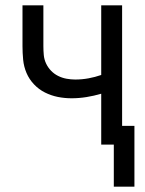

<svg xmlns="http://www.w3.org/2000/svg" viewBox="-20 -540 540 717"><path d="M405 157V0H358V-190Q331 -182 303 -177.5Q275 -173 247 -173Q221 -173 196 -178Q171 -183 148 -194.5Q125 -206 107 -225Q89 -244 79 -267.5Q69 -291 66.5 -316.5Q64 -342 64 -368V-520H142V-368Q142 -351 143.5 -334.5Q145 -318 152 -303Q159 -288 170.5 -276Q182 -264 197 -256.5Q212 -249 228.5 -246Q245 -243 261 -243Q286 -243 310.5 -247.5Q335 -252 358 -260V-520H436V-70H482V157Z"/></svg>

Font: Iosevka SS18
Style: Regular
Weight: 400
Monospace: yes
Designer: Belleve Invis
Foundry: Belleve Invis
Version: Version 25.1.1; ttfautohint (v1.8.4)